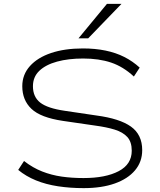

<svg xmlns="http://www.w3.org/2000/svg" viewBox="-20 -963 827 991"><path d="M412 8Q342 8 279.5 -1.5Q217 -11 165.5 -32Q114 -53 74 -86L104 -132Q149 -97 197.5 -78Q246 -59 298.5 -51.5Q351 -44 411 -44Q525 -44 592.5 -79.5Q660 -115 660 -185Q660 -231 637 -256Q614 -281 572 -294Q530 -307 470 -315L305 -339Q190 -356 142.5 -401Q95 -446 95 -518Q95 -578 134.5 -622Q174 -666 244 -689.5Q314 -713 408 -713Q471 -713 524.5 -702Q578 -691 621.5 -669Q665 -647 701 -614L671 -568Q616 -619 553.5 -640Q491 -661 409 -661Q333 -661 274.5 -645Q216 -629 183 -597.5Q150 -566 150 -518Q150 -463 187.5 -433.5Q225 -404 315 -391L477 -367Q598 -351 656 -309.5Q714 -268 714 -188Q714 -128 677 -84Q640 -40 572.5 -16Q505 8 412 8ZM385 -765 532 -943H607L435 -765Z"/></svg>

Font: Nunito Sans 7pt Expanded ExtraLight
Style: Regular
Weight: 250
Width: 7
Designer: Vernon Adams
Foundry: Vernon Adams
Version: Version 3.101;gftools[0.9.27]